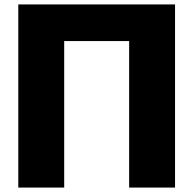

<svg xmlns="http://www.w3.org/2000/svg" viewBox="-20 -845 871 865"><path d="M269.2 -660H561.8V0H768.6V-825H561.8H269.2H62.4V0H269.2Z"/></svg>

Font: Hussar
Style: BdWide
Weight: 700
Foundry: Cannot Into Space Fonts
Version: Version 2.00